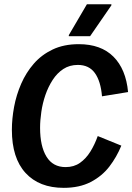

<svg xmlns="http://www.w3.org/2000/svg" viewBox="-20 -870 622 902"><path d="M279.2 12.5Q164.2 12.5 100 -57.5Q35.8 -127.5 35.8 -260Q35.8 -311.7 46.2 -367.9Q56.7 -424.2 79.6 -476.7Q102.5 -529.2 138.8 -570.8Q175 -612.5 227.5 -637.5Q280 -662.5 350 -662.5Q454.2 -662.5 512.9 -603.8Q571.7 -545 581.7 -437.5L459.2 -417.5Q453.3 -488.3 425.8 -526.7Q398.3 -565 345.8 -565Q306.7 -565 277.5 -545.8Q248.3 -526.7 227.5 -494.6Q206.7 -462.5 193.3 -423.8Q180 -385 174.2 -344.6Q168.3 -304.2 168.3 -269.2Q168.3 -183.3 198.3 -134.2Q228.3 -85 288.3 -85Q327.5 -85 355.8 -105Q384.2 -125 404.6 -157.9Q425 -190.8 439.2 -230.8L550 -185.8Q528.3 -132.5 493.8 -87.5Q459.2 -42.5 406.2 -15Q353.3 12.5 279.2 12.5ZM303.3 -700V-705L388.3 -850H503.3V-845L403.3 -700Z"/></svg>

Font: Familjen Grotesk SemiBold
Style: Italic
Weight: 600
Italic angle: -9.46201°
Designer: Anders Wikstroem, Jonas Baeckman, Matilda Gysing, Kristian Moeller
Foundry: Familjen STHLM AB
Version: Version 2.002